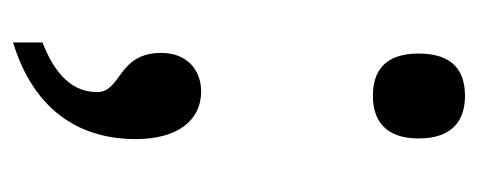

<svg xmlns="http://www.w3.org/2000/svg" viewBox="-239 -339 732 294"><g transform="rotate(90 127.0 -192.0)"><path d="M127 -397C162 -397 192 -414 192 -467C192 -521 162 -538 127 -538C90 -538 62 -521 62 -467C62 -414 90 -397 127 -397ZM45 154C153 121 193 48 193 -34C193 -97 165 -134 120 -134C87 -134 61 -112 61 -73C61 -6 121 -12 121 25C121 62 96 89 45 109Z"/></g></svg>

Font: Noto Serif Tamil Condensed SemiBold
Style: Regular
Weight: 600
Width: 3
Designer: Indian Type Foundry, Tom Grace, and the Monotype Design Team
Foundry: Monotype Imaging Inc.
Version: Version 2.004